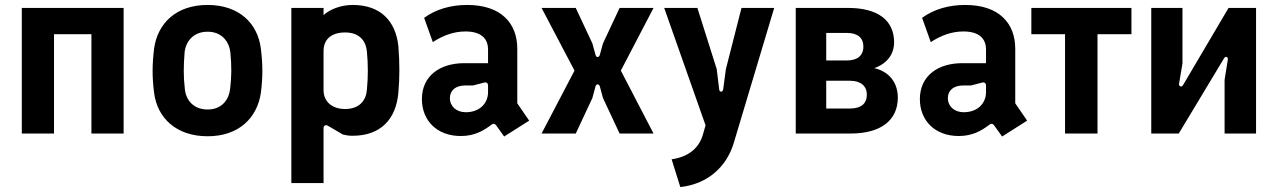

<svg xmlns="http://www.w3.org/2000/svg" viewBox="-20 -539 5158 775"><path d="M68 0H198V-401H349V0H479V-507H68Z M818 11C945 11 1018 -64 1033 -164C1037 -196 1039 -224 1039 -252C1039 -281 1037 -310 1033 -343C1020 -445 945 -519 818 -519C690 -519 616 -444 602 -343C598 -310 596 -281 596 -252C596 -224 598 -196 602 -164C615 -64 690 11 818 11ZM818 -97C761 -97 730 -135 726 -181C720 -233 721 -273 725 -326C729 -372 761 -411 818 -411C875 -411 905 -372 910 -326C915 -272 915 -233 909 -181C904 -136 875 -97 818 -97Z M1156 200H1286V-21C1286 -32 1294 -38 1306 -30L1364 4C1377 7 1386 9 1404 9C1516 9 1579 -58 1588 -165C1591 -201 1592 -228 1592 -255C1592 -286 1591 -315 1588 -353C1577 -455 1515 -519 1404 -519C1355 -519 1311 -501 1286 -478V-507H1156ZM1373 -99C1318 -99 1286 -131 1286 -175V-333C1286 -379 1316 -408 1373 -408C1431 -408 1457 -374 1461 -331C1466 -279 1466 -229 1461 -177C1458 -135 1432 -99 1373 -99Z M1982 -34 2015 12 2116 -52 2068 -122V-342C2068 -445 2003 -519 1866 -519C1800 -519 1740 -502 1692 -467L1727 -369C1767 -395 1810 -412 1859 -412C1920 -412 1950 -385 1950 -339V-284H1854C1756 -284 1683 -233 1683 -139C1683 -53 1743 10 1840 10C1895 10 1931 -11 1963 -35C1970 -41 1976 -41 1982 -34ZM1860 -86C1822 -86 1796 -110 1796 -143C1796 -175 1820 -194 1858 -194H1889L1932 -205C1942 -209 1950 -204 1950 -194V-167C1950 -122 1916 -86 1860 -86Z M2166 0H2304L2371 -143L2384 -191C2387 -201 2397 -201 2401 -191L2414 -143L2481 0H2618L2486 -254L2618 -507H2481L2414 -364L2401 -317C2397 -306 2387 -306 2384 -317L2371 -364L2304 -507H2166L2299 -254Z M2691 104 2726 216C2831 205 2913 139 2943 34L3105 -507H2973L2910 -260L2899 -178C2897 -166 2884 -166 2883 -178L2873 -260L2795 -507H2661L2828 -33L2817 5C2802 57 2761 94 2691 104Z M3192 0H3413C3535 0 3604 -53 3604 -145C3604 -206 3569 -250 3509 -264C3561 -282 3589 -321 3589 -368C3589 -457 3524 -507 3403 -507H3192ZM3411 -101H3315V-213H3412C3455 -213 3479 -191 3479 -157C3479 -120 3455 -101 3411 -101ZM3399 -295H3315V-406H3399C3441 -406 3465 -387 3465 -351C3465 -314 3440 -295 3399 -295Z M3992 -34 4025 12 4126 -52 4078 -122V-342C4078 -445 4013 -519 3876 -519C3810 -519 3750 -502 3702 -467L3737 -369C3777 -395 3820 -412 3869 -412C3930 -412 3960 -385 3960 -339V-284H3864C3766 -284 3693 -233 3693 -139C3693 -53 3753 10 3850 10C3905 10 3941 -11 3973 -35C3980 -41 3986 -41 3992 -34ZM3870 -86C3832 -86 3806 -110 3806 -143C3806 -175 3830 -194 3868 -194H3899L3942 -205C3952 -209 3960 -204 3960 -194V-167C3960 -122 3926 -86 3870 -86Z M4279 0H4410V-401H4547V-507H4143V-401H4279Z M4627 0H4738L4921 -304C4928 -315 4938 -308 4936 -298L4923 -217V0H5050V-507H4939L4755 -195C4749 -185 4738 -191 4739 -200L4753 -283V-507H4627Z"/></svg>

Font: Finlandica SemiBold
Style: Regular
Weight: 600
Designer: Niklas Ekholm, Juho Hiilivirta, Jaakko Suomalainen
Foundry: Helsinki Type Studio
Version: Version 2.000;Glyphs 3.2 (3202)